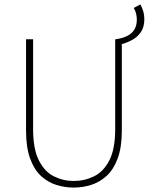

<svg xmlns="http://www.w3.org/2000/svg" viewBox="-20 -838 680 870"><path d="M532 -638 504 -660Q538 -665 559 -676.5Q580 -688 590 -706Q600 -724 600 -750Q600 -761 597 -775Q594 -789 586 -802L616 -818Q625 -802 629.5 -785.5Q634 -769 634 -752Q634 -716 619 -693.5Q604 -671 580.5 -658Q557 -645 532 -638ZM314 12Q274 12 235.5 0Q197 -12 166 -40.5Q135 -69 116.5 -119.5Q98 -170 98 -246V-660H130V-254Q130 -163 156 -111.5Q182 -60 224 -39Q266 -18 314 -18Q363 -18 406 -39Q449 -60 475.5 -111.5Q502 -163 502 -254V-660H532V-246Q532 -170 513 -119.5Q494 -69 462.5 -40.5Q431 -12 392.5 0Q354 12 314 12Z"/></svg>

Font: Source Sans 3 Variable
Style: Regular
Weight: 200
Designer: Paul D. Hunt
Foundry: Adobe Systems Incorporated
Version: Version 3.026